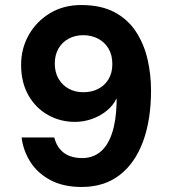

<svg xmlns="http://www.w3.org/2000/svg" viewBox="-20 -732 677 764"><path d="M305 12Q231 12 179.5 -16Q128 -44 100 -89Q72 -134 66 -185H196Q206 -145 234 -124Q262 -103 307 -103Q349 -103 379 -127.5Q409 -152 425.5 -201Q442 -250 444 -322Q444 -327 444 -331.5Q444 -336 444 -341Q431 -313 405.5 -292Q380 -271 347 -259Q314 -247 278 -247Q220 -247 171 -274.5Q122 -302 93 -353Q64 -404 64 -474Q64 -539 94.5 -593Q125 -647 179 -679.5Q233 -712 303 -712Q382 -712 435.5 -683.5Q489 -655 521 -606Q553 -557 567 -496.5Q581 -436 581 -372Q581 -255 549 -168.5Q517 -82 455.5 -35Q394 12 305 12ZM312 -365Q345 -365 371 -378.5Q397 -392 412 -417Q427 -442 427 -477Q427 -513 412 -538.5Q397 -564 370.5 -578Q344 -592 311 -592Q279 -592 253 -578Q227 -564 212.5 -538.5Q198 -513 198 -479Q198 -444 213 -418.5Q228 -393 253.5 -379Q279 -365 312 -365Z"/></svg>

Font: DM Sans 9pt ExtraBold
Style: Regular
Weight: 800
Version: Version 4.004;gftools[0.9.30]